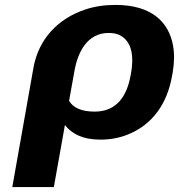

<svg xmlns="http://www.w3.org/2000/svg" viewBox="-20 -558 737 781"><path d="M389 10C428 10 465 3 498 -10C598 -49 660 -134 680 -250L682 -260C689 -301 690 -338 684 -372C667 -468 597 -538 450 -538C405 -538 364 -532 326 -519C218 -483 137 -401 116 -282L30 203H199L244 -49C273 -14 315 10 389 10ZM365 -104C311 -104 277 -120 261 -148L283 -270C296 -344 334 -424 422 -424C444 -424 460 -420 474 -411C517 -384 525 -327 513 -260L511 -250C497 -172 458 -104 365 -104Z"/></svg>

Font: Asimov
Style: XWidIt
Weight: 500
Designer: Google
Version: Version 2.000980; 2014